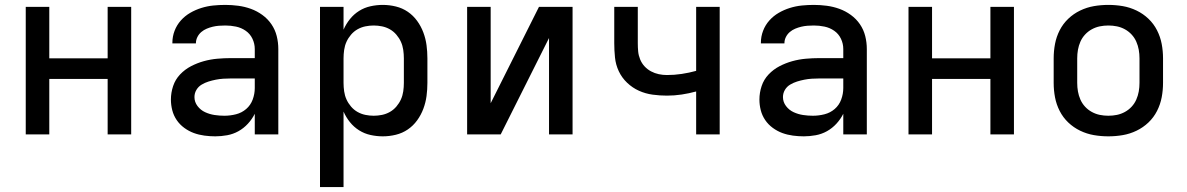

<svg xmlns="http://www.w3.org/2000/svg" viewBox="-20 -548 4840 783"><path d="M85 0V-520H181V-310H419V-520H515V0H419V-226H181V0Z M858 8Q836 8 813.5 5Q791 2 770.5 -5.5Q750 -13 731.5 -26.5Q713 -40 700.5 -58.5Q688 -77 682.5 -98.5Q677 -120 677 -142Q677 -170 686 -197Q695 -224 714.5 -244.5Q734 -265 759 -278Q784 -291 811 -298.5Q838 -306 866 -308.5Q894 -311 921 -311H1019V-348Q1019 -370 1009.5 -390Q1000 -410 982 -422.5Q964 -435 942.5 -439.5Q921 -444 899 -444Q886 -444 873 -443Q860 -442 847.5 -439Q835 -436 823 -431Q811 -426 801 -417.5Q791 -409 785 -397Q779 -385 779 -372V-371H683V-374Q683 -399 692 -422.5Q701 -446 717.5 -464.5Q734 -483 755.5 -495.5Q777 -508 801 -515.5Q825 -523 849.5 -525.5Q874 -528 899 -528Q925 -528 951.5 -524.5Q978 -521 1003 -512Q1028 -503 1050 -487Q1072 -471 1087 -449Q1102 -427 1108.5 -401Q1115 -375 1115 -348V0H1019V-84Q1008 -62 991 -43.5Q974 -25 952.5 -13Q931 -1 906.5 3.5Q882 8 858 8ZM895 -76Q919 -76 942.5 -82Q966 -88 984 -103.5Q1002 -119 1010.5 -142Q1019 -165 1019 -189V-228H921Q906 -228 890.5 -227Q875 -226 860 -223Q845 -220 830.5 -215.5Q816 -211 802.5 -203Q789 -195 781 -181.5Q773 -168 773 -152Q773 -132 785.5 -115.5Q798 -99 816.5 -90.5Q835 -82 855 -79Q875 -76 895 -76Z M1285 215V-520H1381V-427Q1391 -450 1407 -470Q1423 -490 1444.5 -503.5Q1466 -517 1491 -522.5Q1516 -528 1541 -528Q1568 -528 1594.5 -521.5Q1621 -515 1643 -500Q1665 -485 1681 -463Q1697 -441 1706.5 -415.5Q1716 -390 1719.5 -363.5Q1723 -337 1723 -310V-210Q1723 -183 1719.5 -156.5Q1716 -130 1706.5 -104.5Q1697 -79 1681 -57Q1665 -35 1643 -20Q1621 -5 1594.5 1.5Q1568 8 1541 8Q1516 8 1491 2.5Q1466 -3 1444.5 -16.5Q1423 -30 1407 -50Q1391 -70 1381 -93V215ZM1504 -76Q1521 -76 1538 -79.5Q1555 -83 1570 -91.5Q1585 -100 1596.5 -113.5Q1608 -127 1615 -142.5Q1622 -158 1624.5 -175.5Q1627 -193 1627 -210V-310Q1627 -327 1624.5 -344.5Q1622 -362 1615 -377.5Q1608 -393 1596.5 -406.5Q1585 -420 1570 -428.5Q1555 -437 1538 -440.5Q1521 -444 1504 -444Q1487 -444 1470 -440.5Q1453 -437 1438 -428.5Q1423 -420 1411.5 -406.5Q1400 -393 1393 -377.5Q1386 -362 1383.5 -344.5Q1381 -327 1381 -310V-210Q1381 -193 1383.5 -175.5Q1386 -158 1393 -142.5Q1400 -127 1411.5 -113.5Q1423 -100 1438 -91.5Q1453 -83 1470 -79.5Q1487 -76 1504 -76Z M1885 0V-520H1981V-127L2178 -520H2315V0H2219V-393L2022 0Z M2819 0V-175Q2790 -167 2760 -162.5Q2730 -158 2700 -158Q2671 -158 2641.5 -162Q2612 -166 2585.5 -178Q2559 -190 2537.5 -210.5Q2516 -231 2503.5 -257.5Q2491 -284 2488 -313.5Q2485 -343 2485 -372V-520H2581V-372Q2581 -355 2582.5 -338.5Q2584 -322 2590.5 -306Q2597 -290 2608.5 -277.5Q2620 -265 2635 -257Q2650 -249 2666.5 -245.5Q2683 -242 2700 -242Q2730 -242 2760 -246.5Q2790 -251 2819 -259V-520H2915V0Z M3258 8Q3236 8 3213.5 5Q3191 2 3170.5 -5.5Q3150 -13 3131.5 -26.5Q3113 -40 3100.5 -58.5Q3088 -77 3082.5 -98.5Q3077 -120 3077 -142Q3077 -170 3086 -197Q3095 -224 3114.5 -244.5Q3134 -265 3159 -278Q3184 -291 3211 -298.5Q3238 -306 3266 -308.5Q3294 -311 3321 -311H3419V-348Q3419 -370 3409.5 -390Q3400 -410 3382 -422.5Q3364 -435 3342.5 -439.5Q3321 -444 3299 -444Q3286 -444 3273 -443Q3260 -442 3247.5 -439Q3235 -436 3223 -431Q3211 -426 3201 -417.5Q3191 -409 3185 -397Q3179 -385 3179 -372V-371H3083V-374Q3083 -399 3092 -422.5Q3101 -446 3117.5 -464.5Q3134 -483 3155.5 -495.5Q3177 -508 3201 -515.5Q3225 -523 3249.5 -525.5Q3274 -528 3299 -528Q3325 -528 3351.5 -524.5Q3378 -521 3403 -512Q3428 -503 3450 -487Q3472 -471 3487 -449Q3502 -427 3508.5 -401Q3515 -375 3515 -348V0H3419V-84Q3408 -62 3391 -43.5Q3374 -25 3352.5 -13Q3331 -1 3306.5 3.5Q3282 8 3258 8ZM3295 -76Q3319 -76 3342.5 -82Q3366 -88 3384 -103.5Q3402 -119 3410.5 -142Q3419 -165 3419 -189V-228H3321Q3306 -228 3290.5 -227Q3275 -226 3260 -223Q3245 -220 3230.5 -215.5Q3216 -211 3202.5 -203Q3189 -195 3181 -181.5Q3173 -168 3173 -152Q3173 -132 3185.5 -115.5Q3198 -99 3216.5 -90.5Q3235 -82 3255 -79Q3275 -76 3295 -76Z M3685 0V-520H3781V-310H4019V-520H4115V0H4019V-226H3781V0Z M4500 8Q4470 8 4441 3Q4412 -2 4385 -15Q4358 -28 4336.5 -48.5Q4315 -69 4301.5 -95.5Q4288 -122 4282.5 -151Q4277 -180 4277 -210V-310Q4277 -340 4282.5 -369Q4288 -398 4301.5 -424.5Q4315 -451 4336.5 -471.5Q4358 -492 4385 -505Q4412 -518 4441 -523Q4470 -528 4500 -528Q4530 -528 4559 -523Q4588 -518 4615 -505Q4642 -492 4663.5 -471.5Q4685 -451 4698.5 -424.5Q4712 -398 4717.5 -369Q4723 -340 4723 -310V-210Q4723 -180 4717.5 -151Q4712 -122 4698.5 -95.5Q4685 -69 4663.5 -48.5Q4642 -28 4615 -15Q4588 -2 4559 3Q4530 8 4500 8ZM4500 -76Q4518 -76 4535 -79.5Q4552 -83 4567.5 -91.5Q4583 -100 4595 -113Q4607 -126 4614 -142Q4621 -158 4624 -175Q4627 -192 4627 -210V-310Q4627 -328 4624 -345Q4621 -362 4614 -378Q4607 -394 4595 -407Q4583 -420 4567.5 -428.5Q4552 -437 4535 -440.5Q4518 -444 4500 -444Q4482 -444 4465 -440.5Q4448 -437 4432.5 -428.5Q4417 -420 4405 -407Q4393 -394 4386 -378Q4379 -362 4376 -345Q4373 -328 4373 -310V-210Q4373 -192 4376 -175Q4379 -158 4386 -142Q4393 -126 4405 -113Q4417 -100 4432.5 -91.5Q4448 -83 4465 -79.5Q4482 -76 4500 -76Z"/></svg>

Font: Iosevka Fixed Curly Md Ex
Style: Regular
Weight: 500
Width: 7
Monospace: yes
Designer: Belleve Invis
Foundry: Belleve Invis
Version: Version 30.1.2